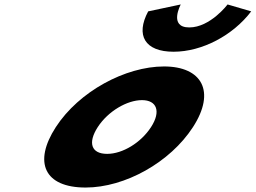

<svg xmlns="http://www.w3.org/2000/svg" viewBox="-20 -826 1146 861"><path d="M1000.6 -806C1000.6 -806 922.8 -703 828.8 -703C734.8 -703 790.6 -806 790.6 -806L644.5 -775C587.2 -668 629.2 -594 758.2 -594C887.2 -594 1025.2 -668 1106.5 -775ZM230.3 -256C334 -416 542.5 -528 715.5 -528C885.5 -528 949 -416 845.3 -256C743 -98 540.8 15 363.8 15C178.8 15 128 -98 230.3 -256ZM418.3 -256C373 -186 388.6 -136 460.6 -136C529.6 -136 612 -186 657.3 -256C703.3 -327 682.7 -377 616.7 -377C549.7 -377 464.3 -327 418.3 -256Z"/></svg>

Font: Hussar
Style: BdWodka
Weight: 700
Foundry: Cannot Into Space Fonts
Version: Version 2.00